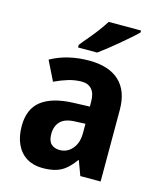

<svg xmlns="http://www.w3.org/2000/svg" viewBox="-116 -849 782 941"><g transform="rotate(15 275.5 -378.0)"><path d="M275 -558Q376 -558 429 -508.5Q482 -459 482 -363V0H379L352 -73H349Q329 -45 307 -26Q285 -7 256.5 1.5Q228 10 189 10Q143 10 109 -10.5Q75 -31 56.5 -70Q38 -109 38 -163Q38 -250 92.5 -292Q147 -334 252 -338L336 -341V-366Q336 -407 318 -428Q300 -449 266 -449Q233 -449 199.5 -439Q166 -429 130 -412L81 -511Q124 -535 173 -546.5Q222 -558 275 -558ZM290 -252Q235 -251 211.5 -227Q188 -203 188 -163Q188 -128 204 -112.5Q220 -97 248 -97Q286 -97 311.5 -127Q337 -157 337 -207V-254ZM482 -756Q468 -742 445 -722Q422 -702 396 -680Q370 -658 345 -638.5Q320 -619 302 -606H205V-619Q222 -641 243.5 -666Q265 -691 284.5 -717.5Q304 -744 318 -766H482Z"/></g></svg>

Font: Noto Sans Bengali SemiCondensed
Style: Bold
Weight: 700
Width: 4
Designer: Jelle Bosma - Monotype Design Team
Foundry: Monotype Imaging Inc.
Version: Version 2.003